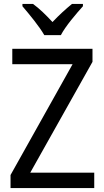

<svg xmlns="http://www.w3.org/2000/svg" viewBox="-20 -964 535 984"><path d="M207 -784H292C315 -829 370 -893 405 -932V-944H349C315 -916 284 -888 249 -851C217 -886 181 -921 149 -944H95V-932C131 -890 182 -828 207 -784ZM463 0V-79H135L454 -647V-714H43V-635H352L34 -67V0Z"/></svg>

Font: Noto Sans Myanmar UI SemiCondensed
Style: Regular
Weight: 400
Width: 4
Designer: Monotype Design Team
Foundry: Monotype Imaging Inc.
Version: Version 2.103